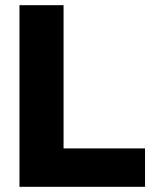

<svg xmlns="http://www.w3.org/2000/svg" viewBox="-20 -720 597 740"><path d="M55 0V-700H225V-148H539V0Z"/></svg>

Font: Georama ExtraCondensed Thin
Style: Bold
Weight: 700
Version: Version 1.001